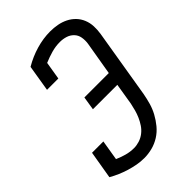

<svg xmlns="http://www.w3.org/2000/svg" viewBox="-224 -829 923 923"><g transform="rotate(-45 237.5 -367.5)"><path d="M191 8Q166 8 142 3.5Q118 -1 95 -8Q72 -15 50 -24.5Q28 -34 7 -46L31 -188H108L91 -85Q114 -75 138.5 -68Q163 -61 190 -61Q208 -61 227 -67Q246 -73 262 -85.5Q278 -98 289 -114.5Q300 -131 308 -149Q316 -167 321 -185.5Q326 -204 330 -223L348 -333H182L193 -402H359L388 -573Q391 -594 387.5 -614Q384 -634 370.5 -648Q357 -662 338 -668Q319 -674 298 -674Q269 -674 240.5 -666Q212 -658 184 -646L169 -555H92L114 -689Q158 -715 206 -729Q254 -743 301 -743Q326 -743 350 -738.5Q374 -734 395 -723.5Q416 -713 432 -696.5Q448 -680 457 -658Q466 -636 467 -611.5Q468 -587 464 -562L406 -212Q401 -185 393.5 -158.5Q386 -132 372.5 -107Q359 -82 340.5 -59.5Q322 -37 297.5 -21.5Q273 -6 245.5 1Q218 8 191 8Z"/></g></svg>

Font: Iosevka QP
Style: Italic
Weight: 400
Italic angle: -9°
Designer: Belleve Invis
Foundry: Belleve Invis
Version: Version 20.0.0; ttfautohint (v1.8.4)